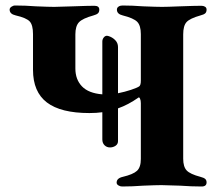

<svg xmlns="http://www.w3.org/2000/svg" viewBox="-20 -675 790 698"><path d="M731 -12Q731 3 713 3Q676 3 635 0Q585 -2 567 -2Q548 -2 500 0Q461 3 424 3Q417 3 410.5 -1Q404 -5 404 -11Q404 -27 426 -32Q464 -41 478 -54Q492 -67 492 -97V-300Q492 -310 489 -316.5Q486 -323 483 -320Q446 -294 409 -281V-162Q409 -151 400 -145Q391 -139 380 -139Q368 -139 360 -147Q352 -155 352 -168V-267Q331 -264 305 -264Q201 -264 150.5 -302.5Q100 -341 100 -421V-551Q100 -584 88 -597Q76 -610 37 -619Q15 -624 15 -640Q15 -646 21.5 -650.5Q28 -655 35 -655Q72 -655 111 -652Q159 -650 177 -650Q194 -650 246 -652Q300 -654 323 -654Q341 -654 341 -640Q341 -631 336 -626.5Q331 -622 320 -619Q280 -608 267 -594Q254 -580 254 -550V-426Q254 -386 278 -361Q302 -336 352 -332V-524Q352 -532 357 -538.5Q362 -545 369 -545L374 -544Q388 -540 398.5 -529.5Q409 -519 409 -504V-336Q434 -341 456.5 -348.5Q479 -356 486 -361Q492 -365 492 -382V-551Q492 -582 479 -595.5Q466 -609 426 -619Q405 -624 405 -640Q405 -647 411 -651Q417 -655 425 -655Q461 -655 500 -652Q550 -650 569 -650Q587 -650 635 -652Q689 -654 712 -654Q720 -654 725.5 -650.5Q731 -647 731 -640Q731 -631 726 -626.5Q721 -622 709 -619Q670 -608 658 -594.5Q646 -581 646 -550V-98Q646 -69 658.5 -55.5Q671 -42 709 -32Q721 -29 726 -24.5Q731 -20 731 -12Z"/></svg>

Font: EB Garamond
Style: Bold
Weight: 700
Designer: Georg Duffner and Octavio Pardo
Foundry: Georg Duffner
Version: Version 1.000; ttfautohint (v1.6)